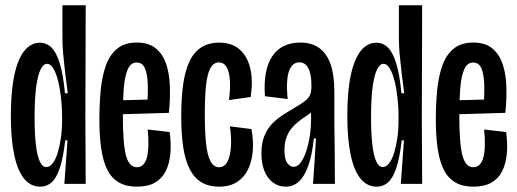

<svg xmlns="http://www.w3.org/2000/svg" viewBox="-20 -700 1969 731"><path d="M133.7 10.7Q96.3 10.7 71.5 -20Q46.7 -50.7 34 -111Q21.3 -171.3 21.3 -259.7Q21.3 -352.7 34.7 -414.3Q48 -476 72.8 -506.7Q97.7 -537.3 131.7 -537.3Q158.3 -537.3 177.2 -517.7Q196 -498 208.5 -455.5Q221 -413 227.3 -345H238Q232 -389.7 227.5 -427.7Q223 -465.7 220.3 -496.8Q217.7 -528 217.7 -551.3V-680H306.3L305 -251.3L306.3 0H225L237 -165.7H228.3Q220.7 -98.3 207.5 -59.7Q194.3 -21 176 -5.2Q157.7 10.7 133.7 10.7ZM156.3 -64Q169.7 -64 180.8 -78.7Q192 -93.3 199.7 -118.5Q207.3 -143.7 211.8 -174.7Q216.3 -205.7 216.3 -238.3V-259.3Q216.3 -283.3 214 -310.3Q211.7 -337.3 207.2 -363.7Q202.7 -390 195.7 -410.8Q188.7 -431.7 179.7 -444.3Q170.7 -457 158.7 -457Q145.3 -457 134.7 -435.8Q124 -414.7 117.8 -369.8Q111.7 -325 111.7 -253.3Q111.7 -194.3 116.3 -151.7Q121 -109 131 -86.5Q141 -64 156.3 -64Z M501.7 10.7Q461 10.7 433.3 -5Q405.7 -20.7 389.3 -52.3Q373 -84 365.7 -132Q358.3 -180 358.3 -244.3Q358.3 -304.3 363.5 -357.3Q368.7 -410.3 383.3 -451Q398 -491.7 426.3 -514.8Q454.7 -538 500.7 -538Q545 -538 571.7 -517Q598.3 -496 611.5 -459.3Q624.7 -422.7 626.7 -374.2Q628.7 -325.7 623 -270.3L418.3 -264.3V-317.7L558.3 -321.3L538.3 -276Q544 -335.3 542.7 -376.8Q541.3 -418.3 531.7 -440.2Q522 -462 500.7 -462Q477.7 -462 466.3 -435.8Q455 -409.7 451.3 -364.8Q447.7 -320 447.7 -263.3Q447.7 -152 459.7 -107.7Q471.7 -63.3 501 -63.3Q515.7 -63.3 525.2 -73.2Q534.7 -83 539.5 -101.5Q544.3 -120 545 -146.8Q545.7 -173.7 542.3 -207L626 -197.3Q632.3 -151.7 628.5 -113.3Q624.7 -75 610.3 -47.2Q596 -19.3 569.2 -4.3Q542.3 10.7 501.7 10.7Z M814.3 10.7Q774.7 10.7 747 -6Q719.3 -22.7 702.2 -56.3Q685 -90 677.5 -140.3Q670 -190.7 670 -258Q670 -327.3 677.5 -379.5Q685 -431.7 701.7 -466.7Q718.3 -501.7 746.3 -519.7Q774.3 -537.7 814.3 -537.7Q863.7 -537.7 893.3 -510.8Q923 -484 933.3 -437.7Q943.7 -391.3 934.3 -330.7L851.7 -319Q857.3 -361.3 855.3 -393.5Q853.3 -425.7 843 -444Q832.7 -462.3 813 -462.3Q797.3 -462.3 787 -449.5Q776.7 -436.7 770.7 -411.8Q764.7 -387 762.2 -350.8Q759.7 -314.7 759.7 -268.7Q759.7 -200 764.5 -154.3Q769.3 -108.7 781.5 -86Q793.7 -63.3 813.7 -63.3Q835 -63.3 846 -84.8Q857 -106.3 859.3 -142Q861.7 -177.7 855 -219L937.3 -208.7Q945.7 -164 942.3 -124.3Q939 -84.7 924 -54.3Q909 -24 881.8 -6.7Q854.7 10.7 814.3 10.7Z M1068.3 10.7Q1041 10.7 1019.8 -4.7Q998.7 -20 987 -48.3Q975.3 -76.7 975.3 -115.7Q975.3 -154.7 986.3 -182Q997.3 -209.3 1015.7 -228.5Q1034 -247.7 1056.2 -261.8Q1078.3 -276 1100.3 -288.7Q1129.3 -305.7 1143.2 -317Q1157 -328.3 1161.3 -340.8Q1165.7 -353.3 1165.7 -373.3Q1165.7 -418 1154 -440.3Q1142.3 -462.7 1119.3 -462.7Q1100.7 -462.7 1089 -446.5Q1077.3 -430.3 1074 -399.5Q1070.7 -368.7 1075.3 -323L988.7 -333.7Q985 -382.7 992 -421Q999 -459.3 1016.2 -485.3Q1033.3 -511.3 1060.3 -524.7Q1087.3 -538 1124 -538Q1166.7 -538 1195.5 -517.2Q1224.3 -496.3 1238.7 -455.2Q1253 -414 1253 -351V-231.3Q1253.7 -193.3 1254 -154.7Q1254.3 -116 1254.7 -77.3Q1255 -38.7 1255 0H1171.7Q1175 -43.3 1177.7 -86.5Q1180.3 -129.7 1183 -173H1175Q1168.3 -109.7 1153.7 -68.7Q1139 -27.7 1117.7 -8.5Q1096.3 10.7 1068.3 10.7ZM1097.7 -64.7Q1113 -64.7 1125.5 -82Q1138 -99.3 1146.7 -126.7Q1155.3 -154 1159.8 -184.7Q1164.3 -215.3 1164.3 -242.3V-284L1193.3 -302Q1185.3 -288.7 1172.7 -278.2Q1160 -267.7 1145.2 -257.8Q1130.3 -248 1115.8 -236.7Q1101.3 -225.3 1089.7 -211Q1078 -196.7 1070.5 -176.3Q1063 -156 1063 -128.3Q1063 -92.7 1074.2 -78.7Q1085.3 -64.7 1097.7 -64.7Z M1414.7 10.7Q1377.3 10.7 1352.5 -20Q1327.7 -50.7 1315 -111Q1302.3 -171.3 1302.3 -259.7Q1302.3 -352.7 1315.7 -414.3Q1329 -476 1353.8 -506.7Q1378.7 -537.3 1412.7 -537.3Q1439.3 -537.3 1458.2 -517.7Q1477 -498 1489.5 -455.5Q1502 -413 1508.3 -345H1519Q1513 -389.7 1508.5 -427.7Q1504 -465.7 1501.3 -496.8Q1498.7 -528 1498.7 -551.3V-680H1587.3L1586 -251.3L1587.3 0H1506L1518 -165.7H1509.3Q1501.7 -98.3 1488.5 -59.7Q1475.3 -21 1457 -5.2Q1438.7 10.7 1414.7 10.7ZM1437.3 -64Q1450.7 -64 1461.8 -78.7Q1473 -93.3 1480.7 -118.5Q1488.3 -143.7 1492.8 -174.7Q1497.3 -205.7 1497.3 -238.3V-259.3Q1497.3 -283.3 1495 -310.3Q1492.7 -337.3 1488.2 -363.7Q1483.7 -390 1476.7 -410.8Q1469.7 -431.7 1460.7 -444.3Q1451.7 -457 1439.7 -457Q1426.3 -457 1415.7 -435.8Q1405 -414.7 1398.8 -369.8Q1392.7 -325 1392.7 -253.3Q1392.7 -194.3 1397.3 -151.7Q1402 -109 1412 -86.5Q1422 -64 1437.3 -64Z M1782.7 10.7Q1742 10.7 1714.3 -5Q1686.7 -20.7 1670.3 -52.3Q1654 -84 1646.7 -132Q1639.3 -180 1639.3 -244.3Q1639.3 -304.3 1644.5 -357.3Q1649.7 -410.3 1664.3 -451Q1679 -491.7 1707.3 -514.8Q1735.7 -538 1781.7 -538Q1826 -538 1852.7 -517Q1879.3 -496 1892.5 -459.3Q1905.7 -422.7 1907.7 -374.2Q1909.7 -325.7 1904 -270.3L1699.3 -264.3V-317.7L1839.3 -321.3L1819.3 -276Q1825 -335.3 1823.7 -376.8Q1822.3 -418.3 1812.7 -440.2Q1803 -462 1781.7 -462Q1758.7 -462 1747.3 -435.8Q1736 -409.7 1732.3 -364.8Q1728.7 -320 1728.7 -263.3Q1728.7 -152 1740.7 -107.7Q1752.7 -63.3 1782 -63.3Q1796.7 -63.3 1806.2 -73.2Q1815.7 -83 1820.5 -101.5Q1825.3 -120 1826 -146.8Q1826.7 -173.7 1823.3 -207L1907 -197.3Q1913.3 -151.7 1909.5 -113.3Q1905.7 -75 1891.3 -47.2Q1877 -19.3 1850.2 -4.3Q1823.3 10.7 1782.7 10.7Z"/></svg>

Font: Bricolage Grotesque 96pt ExtraBold Condensed
Style: Regular
Weight: 800
Width: 3
Version: Version 1.001;gftools[0.9.33.dev8+g029e19f]